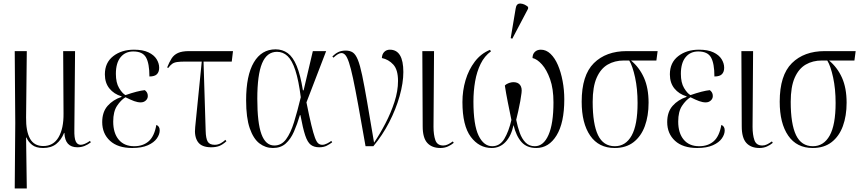

<svg xmlns="http://www.w3.org/2000/svg" viewBox="-20 -824 4857 1082"><path d="M63 238 66 -131 63 -536H131L127 -162Q126 -85 149 -43Q172 -1 224 -1Q281 -1 310 -50.5Q339 -100 338 -184L336 -536H403L399 -92Q398 -46 407 -27Q416 -8 435 -8Q455 -8 487 -30L492 -22Q475 -9 456.5 -1.5Q438 6 416 6Q346 6 343 -75H341Q325 -35 296.5 -12.5Q268 10 223 10Q183 10 161 -7.5Q139 -25 129 -49H127L131 238Z M725 10Q644 10 600 -30.5Q556 -71 556 -136Q556 -193 586.5 -227.5Q617 -262 665 -278V-281Q622 -294 596.5 -325.5Q571 -357 571 -405Q571 -471 618 -507.5Q665 -544 735 -544Q785 -544 816.5 -529Q848 -514 862.5 -490.5Q877 -467 877 -442Q877 -419 864.5 -406Q852 -393 822 -393Q822 -466 803 -500Q784 -534 731 -534Q686 -534 659.5 -501.5Q633 -469 633 -408Q633 -358 651 -328Q669 -298 687 -288Q756 -312 796 -316Q803 -311 808 -303Q813 -295 813 -283Q813 -268 801.5 -257.5Q790 -247 773 -247Q756 -247 736.5 -254Q717 -261 687 -276Q661 -260 639.5 -227.5Q618 -195 618 -139Q618 -74 649 -37Q680 0 736 0Q786 0 818 -28Q850 -56 861 -120Q880 -113 880 -89Q880 -67 864 -44Q848 -21 813.5 -5.5Q779 10 725 10Z M1170 6Q1116 6 1095 -24.5Q1074 -55 1080 -108L1117 -477H1026Q996 -477 978.5 -474.5Q961 -472 950 -464Q939 -456 928 -441L922 -444Q934 -474 947 -494.5Q960 -515 983 -525.5Q1006 -536 1046 -536H1293L1286 -477H1127L1139 -87Q1140 -44 1150.5 -26Q1161 -8 1190 -8Q1208 -8 1223.5 -16.5Q1239 -25 1250 -36L1256 -28Q1235 -9 1216 -1.5Q1197 6 1170 6Z M1518 10Q1476 10 1442 -16Q1408 -42 1387.5 -101Q1367 -160 1367 -259Q1367 -399 1410.5 -472.5Q1454 -546 1533 -546Q1572 -546 1601.5 -524.5Q1631 -503 1652 -452.5Q1673 -402 1687 -315H1691L1743 -536H1818L1707 -247Q1723 -167 1734.5 -119.5Q1746 -72 1755 -48Q1764 -24 1773.5 -16Q1783 -8 1796 -8Q1809 -8 1823.5 -15.5Q1838 -23 1847 -30L1852 -22Q1839 -12 1821.5 -3Q1804 6 1779 6Q1750 6 1731.5 -8Q1713 -22 1700 -61Q1687 -100 1673 -175H1670Q1655 -124 1636.5 -82Q1618 -40 1590 -15Q1562 10 1518 10ZM1526 -4Q1566 -4 1592 -39Q1618 -74 1637 -135.5Q1656 -197 1675 -276Q1663 -371 1644.5 -427.5Q1626 -484 1600.5 -508Q1575 -532 1541 -532Q1484 -532 1457 -467.5Q1430 -403 1430 -267Q1430 -131 1453.5 -67.5Q1477 -4 1526 -4Z M2040 0Q2016 -137 1999 -230.5Q1982 -324 1969.5 -382.5Q1957 -441 1946.5 -472Q1936 -503 1926 -514Q1916 -525 1904 -525Q1887 -525 1859 -499L1853 -506Q1869 -522 1886.5 -530.5Q1904 -539 1928 -539Q1952 -539 1968 -528.5Q1984 -518 1996.5 -487.5Q2009 -457 2021 -399.5Q2033 -342 2049 -249.5Q2065 -157 2088 -20Q2121 -69 2152 -128.5Q2183 -188 2203 -249.5Q2223 -311 2223 -368Q2223 -431 2196.5 -460Q2170 -489 2132 -497Q2133 -519 2145.5 -531.5Q2158 -544 2177 -544Q2253 -544 2253 -418Q2253 -357 2232 -282.5Q2211 -208 2173 -134.5Q2135 -61 2084 0Z M2462 10Q2414 10 2388 -18.5Q2362 -47 2362 -112L2360 -536H2426L2423 -110Q2423 -64 2433.5 -34Q2444 -4 2478 -4Q2492 -4 2505 -10.5Q2518 -17 2532 -27L2537 -19Q2523 -7 2504 1.5Q2485 10 2462 10Z M2751 10Q2680 10 2633 -53Q2586 -116 2586 -249Q2586 -313 2603.5 -372Q2621 -431 2655.5 -476.5Q2690 -522 2741 -543L2747 -535Q2710 -508 2688.5 -464Q2667 -420 2657.5 -365.5Q2648 -311 2648 -252Q2648 -120 2677 -60Q2706 0 2754 0Q2797 0 2822 -41.5Q2847 -83 2862 -148Q2851 -202 2841.5 -249Q2832 -296 2825 -342Q2835 -352 2849 -356.5Q2863 -361 2873 -361Q2899 -361 2911 -345Q2923 -329 2919 -300Q2917 -282 2912 -254Q2907 -226 2900.5 -197.5Q2894 -169 2889 -149Q2897 -109 2909 -75.5Q2921 -42 2941.5 -21Q2962 0 2994 0Q3043 0 3071 -63.5Q3099 -127 3099 -247Q3099 -324 3080 -377.5Q3061 -431 3034 -461Q3007 -491 2981 -497Q2981 -519 2994 -531.5Q3007 -544 3028 -544Q3058 -544 3082.5 -520.5Q3107 -497 3124 -457.5Q3141 -418 3150.5 -367.5Q3160 -317 3160 -264Q3160 -132 3116.5 -61Q3073 10 3002 10Q2949 10 2919 -23.5Q2889 -57 2874 -119Q2861 -58 2829 -24Q2797 10 2751 10ZM2867 -606 2858 -609 2886 -776Q2890 -805 2912.5 -804Q2935 -803 2956 -785V-775Z M3444 10Q3354 10 3306 -59.5Q3258 -129 3258 -251Q3258 -400 3326.5 -468Q3395 -536 3512 -536H3686L3679 -483H3536Q3583 -444 3609 -386Q3635 -328 3635 -245Q3635 -171 3614 -113.5Q3593 -56 3550.5 -23Q3508 10 3444 10ZM3445 0Q3506 0 3539.5 -60Q3573 -120 3573 -244Q3573 -323 3559 -387.5Q3545 -452 3526 -483H3495Q3444 -483 3404.5 -460Q3365 -437 3342.5 -386Q3320 -335 3320 -250Q3320 -125 3350 -62.5Q3380 0 3445 0Z M3909 10Q3828 10 3784 -30.5Q3740 -71 3740 -136Q3740 -193 3770.5 -227.5Q3801 -262 3849 -278V-281Q3806 -294 3780.5 -325.5Q3755 -357 3755 -405Q3755 -471 3802 -507.5Q3849 -544 3919 -544Q3969 -544 4000.5 -529Q4032 -514 4046.5 -490.5Q4061 -467 4061 -442Q4061 -419 4048.5 -406Q4036 -393 4006 -393Q4006 -466 3987 -500Q3968 -534 3915 -534Q3870 -534 3843.5 -501.5Q3817 -469 3817 -408Q3817 -358 3835 -328Q3853 -298 3871 -288Q3940 -312 3980 -316Q3987 -311 3992 -303Q3997 -295 3997 -283Q3997 -268 3985.5 -257.5Q3974 -247 3957 -247Q3940 -247 3920.5 -254Q3901 -261 3871 -276Q3845 -260 3823.5 -227.5Q3802 -195 3802 -139Q3802 -74 3833 -37Q3864 0 3920 0Q3970 0 4002 -28Q4034 -56 4045 -120Q4064 -113 4064 -89Q4064 -67 4048 -44Q4032 -21 3997.5 -5.5Q3963 10 3909 10Z M4260 10Q4212 10 4186 -18.5Q4160 -47 4160 -112L4158 -536H4224L4221 -110Q4221 -64 4231.5 -34Q4242 -4 4276 -4Q4290 -4 4303 -10.5Q4316 -17 4330 -27L4335 -19Q4321 -7 4302 1.5Q4283 10 4260 10Z M4560 10Q4470 10 4422 -59.5Q4374 -129 4374 -251Q4374 -400 4442.5 -468Q4511 -536 4628 -536H4802L4795 -483H4652Q4699 -444 4725 -386Q4751 -328 4751 -245Q4751 -171 4730 -113.5Q4709 -56 4666.5 -23Q4624 10 4560 10ZM4561 0Q4622 0 4655.5 -60Q4689 -120 4689 -244Q4689 -323 4675 -387.5Q4661 -452 4642 -483H4611Q4560 -483 4520.5 -460Q4481 -437 4458.5 -386Q4436 -335 4436 -250Q4436 -125 4466 -62.5Q4496 0 4561 0Z"/></svg>

Font: Noto Serif Display Condensed Light
Style: Regular
Weight: 300
Width: 3
Designer: Monotype Design Team
Foundry: Monotype Imaging Inc.
Version: Version 2.009